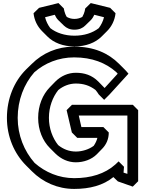

<svg xmlns="http://www.w3.org/2000/svg" viewBox="-20 -1178 948 1248"><path d="M808 -427V-48L783 -56L786 -94L751 -129L730 -109C662 -48 570 -20 462 -20C364 -20 274 -58 205 -119C137 -196 95 -299 95 -412C95 -527 136 -632 203 -708C271 -768 361 -805 462 -805C579 -805 668 -769 735 -710C738 -707 742 -703 745 -699L660 -606L655 -611L620 -647L619 -648C577 -690 528 -705 473 -705C423 -705 376 -684 340 -648L305 -612L304 -611C257 -563 228 -492 228 -412C228 -333 257 -263 304 -216L339 -181L340 -180C377 -144 423 -123 473 -123C524 -123 575 -141 609 -175L644 -211L645 -212C671 -239 687 -274 687 -317L652 -352H509L492 -427ZM878 -462 843 -497H448L413 -462L447 -317L482 -282H613C609 -264 600 -246 589 -230C558 -207 515 -193 473 -193C430 -193 391 -208 358 -235C322 -280 298 -343 298 -412C298 -483 322 -546 359 -593C391 -619 431 -635 473 -635C521 -635 562 -623 601 -593C607 -586 616 -574 622 -564L657 -529L692 -564L815 -699C807 -709 798 -719 789 -728L754 -763C684 -833 590 -875 462 -875C352 -875 257 -833 186 -762L185 -761L149 -726C71 -648 25 -536 25 -412C25 -290 72 -180 150 -102L151 -101L187 -65C259 7 355 50 462 50C564 50 651 27 717 -27L746 1L843 35L878 0ZM593 -1082 656 -1066C650 -1040 637 -1015 622 -995C582 -964 527 -946 464 -946C400 -946 345 -965 307 -995C291 -1016 279 -1041 273 -1066L336 -1082C342 -1069 348 -1058 359 -1047L395 -1012L396 -1011C412 -996 433 -985 464 -985C496 -985 518 -996 534 -1012L570 -1047C581 -1058 588 -1071 593 -1082ZM570 -1158 534 -1123C534 -1123 531 -1095 515 -1068C502 -1061 485 -1055 464 -1055C444 -1055 429 -1060 414 -1068C398 -1094 395 -1123 395 -1123L360 -1158L234 -1127L198 -1092C203 -1047 222 -1008 252 -977L253 -976L288 -941C329 -900 390 -876 464 -876C538 -876 600 -900 641 -941L676 -976C706 -1006 726 -1046 731 -1092L696 -1127Z"/></svg>

Font: Hussar Press
Style: Bold
Weight: 700
Foundry: Cannot Into Space Fonts
Version: Version 1.43